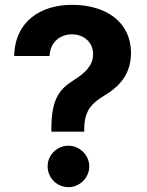

<svg xmlns="http://www.w3.org/2000/svg" viewBox="-20 -757 602 786"><path d="M38 -527.7H182.9C185 -585.6 228 -616.5 274.5 -616.5C322.4 -616.5 361.2 -584.5 361.2 -535.2C361.2 -488.6 327.4 -457.7 283.7 -430C224.1 -392.4 190.7 -354.4 190.3 -230.1V-218H324.9V-230.1C325.6 -299.4 350.5 -331.7 406.6 -365.4C473 -404.8 516.3 -457 516.3 -540.5C516.3 -664.8 416.2 -737.2 275.2 -737.2C146.3 -737.2 41.2 -669.7 38 -527.7ZM175.1 -76C174.7 -28.8 213.4 9.2 260.3 9.2C305.8 9.2 345.2 -28.8 345.5 -76C345.2 -122.5 305.8 -160.5 260.3 -160.5C213.4 -160.5 174.7 -122.5 175.1 -76Z"/></svg>

Font: Inter-Hewn
Style: Bold
Weight: 700
Designer: Rasmus Andersson
Foundry: rsms
Version: Version 3.012;git-f93a4a705